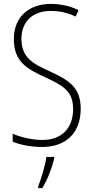

<svg xmlns="http://www.w3.org/2000/svg" viewBox="-20 -744 479 985"><path d="M394 -186C394 -297 333 -333 231 -380C149 -417 90 -449 90 -544C90 -635 149 -688 241 -688C278 -688 323 -681 368 -659L383 -692C345 -711 294 -724 241 -724C131 -724 51 -660 51 -543C51 -428 119 -390 209 -349C307 -304 355 -275 355 -184C355 -86 296 -26 198 -26C143 -26 87 -40 45 -58V-17C87 0 141 10 197 10C316 10 394 -60 394 -186ZM258 70V61H218C213 102 190 177 176 212V221H197C225 176 246 117 258 70Z"/></svg>

Font: Noto Sans Thai Looped Condensed ExtraLight
Style: Regular
Weight: 200
Width: 3
Designer: Sasikarn Vongin, Ben Mitchell
Foundry: The Fontpad Ltd
Version: Version 1.001